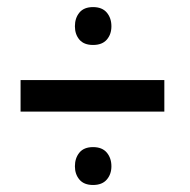

<svg xmlns="http://www.w3.org/2000/svg" viewBox="-20 -611 540 547"><path d="M448.2 -293H38.6V-382.8H448.2ZM193.4 -536.1Q193.4 -559.6 206.3 -575.2Q219.2 -590.8 245.1 -590.8Q271 -590.8 284.2 -575.2Q297.4 -559.6 297.4 -536.1Q297.4 -513.2 284.2 -498Q271 -482.9 245.1 -482.9Q219.2 -482.9 206.3 -498Q193.4 -513.2 193.4 -536.1ZM193.4 -137.2Q193.4 -160.6 206.3 -176.3Q219.2 -191.9 245.1 -191.9Q271 -191.9 284.2 -176.3Q297.4 -160.6 297.4 -137.2Q297.4 -114.7 284.2 -99.4Q271 -84 245.1 -84Q219.2 -84 206.3 -99.4Q193.4 -114.7 193.4 -137.2Z"/></svg>

Font: Roboto Condensed
Style: Regular
Weight: 400
Designer: Google
Version: Version 2.001047; 2015